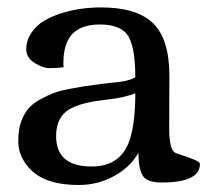

<svg xmlns="http://www.w3.org/2000/svg" viewBox="-20 -497 592 528"><path d="M148.4 -460.4Q199.2 -476.6 257.8 -476.6Q356.4 -476.6 401.1 -432.9Q445.8 -389.2 445.8 -288.6L445.3 -144.5Q445.3 -92.3 458.5 -79.1Q461.9 -75.7 480 -70.3Q529.8 -54.7 529.8 -46.4Q529.8 4.9 424.8 4.9Q385.3 4.9 373.3 -12.7Q361.3 -30.3 360.4 -76.7Q338.4 -37.1 293.5 -12.7Q248.5 11.7 197.3 11.7Q146 11.7 110.4 -1.5Q74.7 -14.6 52.5 -44.2Q30.3 -73.7 30.3 -107.9Q30.3 -142.1 38.1 -162.8Q45.9 -183.6 57.6 -197.8Q69.3 -211.9 89.6 -223.1Q109.9 -234.4 127.4 -241Q145 -247.6 172.9 -252.9Q213.9 -260.7 241.7 -263.9Q269.5 -267.1 270.5 -267.6Q273.4 -268.1 304 -271.2Q334.5 -274.4 352.1 -284.2Q352.1 -377 327.1 -405.3Q305.2 -429.7 254.9 -429.7Q204.6 -429.7 179.4 -404.1Q154.3 -378.4 154.3 -322.8L154.8 -312Q134.3 -309.6 116 -309.6Q97.7 -309.6 75 -324Q52.2 -338.4 52.2 -361.6Q52.2 -384.8 65.4 -405.3Q78.6 -425.8 99.6 -438.7Q120.6 -451.7 148.4 -460.4ZM352.1 -240.2Q318.8 -228 277.1 -223.4Q235.4 -218.8 211.4 -212.4Q187.5 -206.1 171.4 -196.8Q134.3 -175.3 134.3 -123Q134.3 -39.1 231.9 -39.1Q316.4 -39.1 338.9 -119.6Q352.1 -165.5 352.1 -240.2Z"/></svg>

Font: Corben
Style: Regular
Weight: 400
Designer: vernon adams
Foundry: vernon adams
Version: Version 1.101